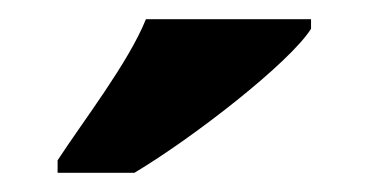

<svg xmlns="http://www.w3.org/2000/svg" viewBox="-20 -786 384 200"><path d="M40 -619V-606H120C182 -643 282 -721 304 -756V-766H132C114 -721 66 -659 40 -619Z"/></svg>

Font: Noto Serif Georgian Condensed Black
Style: Regular
Weight: 900
Width: 3
Designer: Monotype Design Team, Akaki Razmadze
Foundry: Google LLC
Version: Version 2.003